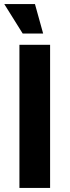

<svg xmlns="http://www.w3.org/2000/svg" viewBox="-20 -919 340 939"><path d="M75 0V-700H225V0ZM1 -899H151L191 -755H91Z"/></svg>

Font: Urbanist Black
Style: Regular
Weight: 900
Designer: Corey Hu
Foundry: Corey Hu
Version: Version 1.330; ttfautohint (v1.8.4.7-5d5b)